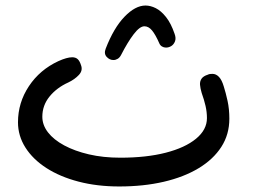

<svg xmlns="http://www.w3.org/2000/svg" viewBox="-20 -663 919 694"><path d="M411 11Q331 11 264 -6.5Q197 -24 148 -55.5Q99 -87 72 -129.5Q45 -172 45 -221Q45 -292 84.5 -351.5Q124 -411 191 -442Q222 -456 241 -456Q253 -456 260.5 -449.5Q268 -443 273 -427Q280 -408 265 -392Q250 -376 227 -365Q185 -346 159 -314Q133 -282 133 -241Q133 -211 153.5 -184.5Q174 -158 212 -137.5Q250 -117 301.5 -105Q353 -93 415 -93Q509 -93 579 -111Q649 -129 688.5 -161.5Q728 -194 728 -236Q728 -258 723 -280Q718 -302 709 -327Q704 -344 703 -356.5Q702 -369 708.5 -378.5Q715 -388 731 -393Q735 -395 739 -395.5Q743 -396 748 -396Q761 -396 771.5 -385Q782 -374 789 -350Q796 -328 802.5 -298.5Q809 -269 809 -234Q809 -177 780 -132Q751 -87 698 -55Q645 -23 572 -6Q499 11 411 11ZM418 -465Q413 -455 405.5 -450.5Q398 -446 390 -446Q376 -446 365.5 -457.5Q355 -469 362 -487Q391 -562 430 -602.5Q469 -643 506 -643Q524 -643 543 -633.5Q562 -624 580 -601.5Q598 -579 611 -541Q617 -525 612.5 -513.5Q608 -502 599 -496.5Q590 -491 580 -491Q572 -491 565.5 -495Q559 -499 556 -506Q542 -538 529.5 -553Q517 -568 502 -568Q485 -568 463 -539Q441 -510 418 -465Z"/></svg>

Font: Playpen Sans Arabic
Style: Regular
Weight: 400
Designer: Azza Alameddine, Laura Meseguer, Veronika Burian, José Scaglione
Foundry: TypeTogether
Version: Version 2.000